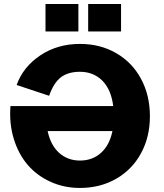

<svg xmlns="http://www.w3.org/2000/svg" viewBox="-20 -930 818 958"><path d="M378.9 7.8Q299.3 7.8 231.4 -23.2Q163.6 -54.2 117.7 -107.9Q71.8 -161.6 48.6 -237.8Q25.4 -314 32.2 -400.9H544.9Q534.7 -483.4 490.5 -527.6Q446.3 -571.8 378.9 -571.8Q319.8 -571.8 283.9 -544.4Q248 -517.1 225.1 -452.1L63 -505.9Q95.2 -596.2 180.9 -653.6Q266.6 -710.9 378.9 -710.9Q480 -710.9 559.8 -664.8Q639.6 -618.7 683.8 -536.4Q728 -454.1 728 -350.1Q728 -247.1 683.8 -165.5Q639.6 -84 559.8 -38.1Q480 7.8 378.9 7.8ZM378.9 -128.9Q440.9 -128.9 483.6 -167Q526.4 -205.1 541 -275.9H217.8Q232.4 -205.6 275.1 -167.2Q317.9 -128.9 378.9 -128.9ZM371.1 -772.9H207V-910.2H371.1ZM584 -772.9H419.9V-910.2H584Z"/></svg>

Font: LT Superior Black
Style: Regular
Weight: 900
Designer: Daniel Lyons
Foundry: LyonsType
Version: Version 2.005